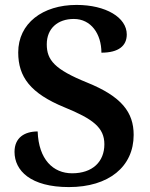

<svg xmlns="http://www.w3.org/2000/svg" viewBox="-20 -747 608 780"><path d="M260 13C422 13 523 -70 523 -199C523 -291 474 -355 333 -412C202 -465 170 -503 170 -567C170 -631 214 -670 280 -670C350 -670 392 -609 392 -533C462 -533 495 -561 495 -607C495 -676 410 -727 291 -727C153 -727 54 -652 54 -534C54 -435 103 -368 242 -311C357 -264 404 -229 404 -161C404 -90 356 -43 273 -43C196 -43 137 -99 133 -213C80 -213 39 -188 39 -130C39 -54 104 13 260 13Z"/></svg>

Font: Noto Serif Georgian SemiBold
Style: Regular
Weight: 600
Designer: Monotype Design Team, Akaki Razmadze
Foundry: Google LLC
Version: Version 2.003